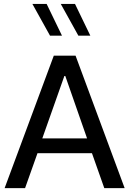

<svg xmlns="http://www.w3.org/2000/svg" viewBox="-20 -975 669 995"><path d="M448.2 -790H386.2L294.9 -954.6H368.7ZM301.3 -790H239.3L147.9 -954.6H221.7ZM174.3 -181.2 109.9 0H3.9L258.8 -686.5H371.6L626 0H520.5L456.5 -181.2ZM313.5 -581.1 199.2 -257.8H431.2L318.4 -581.1Z"/></svg>

Font: Estedad-FD Medium
Style: Regular
Weight: 500
Designer: Amin Abedi
Version: Version 7.3